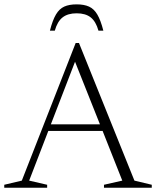

<svg xmlns="http://www.w3.org/2000/svg" viewBox="-25 -882 733 902"><path d="M606.5 -33.5 688 -14V0H463.5V-14L549.5 -33.5L457 -267H202L112 -33.5L196.5 -14V0H-5V-14L77.5 -33.5L330.5 -680H346ZM214 -298H444.5L327.5 -592ZM335 -819.5Q293.5 -819.5 269 -800.2Q244.5 -781 232.5 -738H209.5Q222 -787 237.8 -813.8Q253.5 -840.5 276.8 -851Q300 -861.5 335 -861.5Q370 -861.5 393.2 -851Q416.5 -840.5 432.2 -813.8Q448 -787 460.5 -738H437.5Q425.5 -781 401.2 -800.2Q377 -819.5 335 -819.5Z"/></svg>

Font: Newsreader Text Light
Style: Regular
Weight: 300
Designer: Hugues Gentile
Foundry: Production Type
Version: Version 1.001